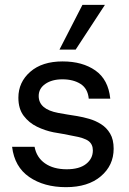

<svg xmlns="http://www.w3.org/2000/svg" viewBox="-20 -762 535 794"><path d="M253 12Q162 12 101 -30Q40 -72 30 -155H123Q131 -111 166 -86.5Q201 -62 256 -62Q308 -62 336 -84Q364 -106 364 -140Q364 -165 346.5 -178.5Q329 -192 282 -200Q263 -204 241.5 -208Q220 -212 201 -215Q166 -222 133 -238Q100 -254 78 -283Q56 -312 56 -358Q56 -422 105 -465Q154 -508 239 -508Q321 -508 374.5 -470.5Q428 -433 436 -354H347Q343 -396 313 -415Q283 -434 238 -434Q195 -434 167.5 -415Q140 -396 140 -365Q140 -310 221 -295Q259 -288 299 -282Q323 -278 349 -270.5Q375 -263 398 -248.5Q421 -234 435.5 -209.5Q450 -185 450 -147Q450 -78 397 -33Q344 12 253 12ZM226 -557 321 -742H414L293 -557Z"/></svg>

Font: HostGroteskRegular
Style: Regular
Weight: 400
Designer: Doukan Karapınar based on Poppins by Indian Type Foundry, Jonny Pinhorn
Foundry: Element Type
Version: Version 1.001; ttfautohint (v1.8.4.7-5d5b)